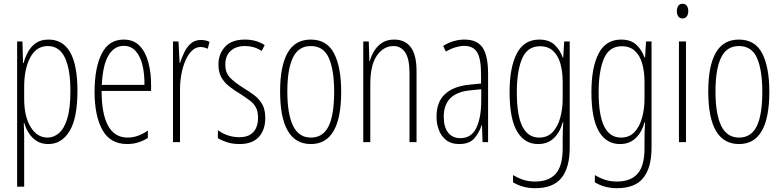

<svg xmlns="http://www.w3.org/2000/svg" viewBox="-20 -747 4109 1009"><path d="M235 -539Q387 -539 387 -270Q387 -126 345.5 -58Q304 10 234 10Q197 10 172 -6.5Q147 -23 131 -48Q115 -73 108 -100H105Q105 -88 106 -70Q107 -52 107 -29V234H70V-529H98L101 -416H104Q113 -449 129 -477Q145 -505 170.5 -522Q196 -539 235 -539ZM231 -505Q171 -505 139 -445Q107 -385 107 -291V-228Q107 -135 141 -79.5Q175 -24 230 -24Q263 -24 290.5 -48Q318 -72 334 -125.5Q350 -179 350 -270Q350 -383 321 -444Q292 -505 231 -505Z M630 -539Q683 -539 714.5 -505.5Q746 -472 760 -418Q774 -364 774 -303V-269H514Q514 -149 548 -86.5Q582 -24 651 -24Q704 -24 757 -61V-22Q735 -8 707.5 1Q680 10 649 10Q559 10 518 -64.5Q477 -139 477 -264Q477 -391 514.5 -465Q552 -539 630 -539ZM630 -506Q580 -506 550 -455.5Q520 -405 515 -301H739Q740 -357 729 -403.5Q718 -450 693.5 -478Q669 -506 630 -506Z M1035 -537Q1045 -537 1057.5 -535Q1070 -533 1081 -527L1072 -491Q1065 -494 1055 -497Q1045 -500 1034 -500Q1008 -500 988 -480Q968 -460 954 -427.5Q940 -395 933 -355.5Q926 -316 926 -278V0H889V-529H918L924 -416H926Q935 -444 948.5 -472Q962 -500 983 -518.5Q1004 -537 1035 -537Z M1374 -127Q1374 -64 1340 -27Q1306 10 1239 10Q1202 10 1173 0.5Q1144 -9 1125 -21V-63Q1147 -46 1176.5 -36Q1206 -26 1238 -26Q1287 -26 1311.5 -53Q1336 -80 1336 -128Q1336 -160 1325.5 -181Q1315 -202 1294.5 -217.5Q1274 -233 1245 -252Q1211 -272 1184.5 -293Q1158 -314 1143 -341Q1128 -368 1128 -408Q1128 -463 1162.5 -501Q1197 -539 1267 -539Q1327 -539 1371 -510L1355 -479Q1318 -505 1266 -505Q1220 -505 1192 -479.5Q1164 -454 1164 -407Q1164 -366 1187.5 -340.5Q1211 -315 1259 -285Q1292 -265 1318 -245Q1344 -225 1359 -197.5Q1374 -170 1374 -127Z M1773 -265Q1773 10 1614 10Q1452 10 1452 -267Q1452 -400 1491.5 -469.5Q1531 -539 1613 -539Q1698 -539 1735.5 -466.5Q1773 -394 1773 -265ZM1490 -267Q1490 -148 1520 -86Q1550 -24 1614 -24Q1677 -24 1706.5 -83Q1736 -142 1736 -266Q1736 -378 1708.5 -441.5Q1681 -505 1613 -505Q1548 -505 1519 -443.5Q1490 -382 1490 -267Z M2052 -539Q2108 -539 2138.5 -499Q2169 -459 2169 -373V0H2132V-362Q2132 -438 2109.5 -471.5Q2087 -505 2048 -505Q1996 -505 1961 -455.5Q1926 -406 1926 -305V0H1889V-529H1918L1921 -425H1923Q1931 -454 1947 -480Q1963 -506 1988.5 -522.5Q2014 -539 2052 -539Z M2421 -539Q2487 -539 2516 -497Q2545 -455 2545 -359V0H2516L2513 -89H2511Q2499 -51 2473 -20.5Q2447 10 2393 10Q2351 10 2325 -10.5Q2299 -31 2286.5 -63.5Q2274 -96 2274 -133Q2274 -212 2319 -253Q2364 -294 2447 -302L2508 -308V-356Q2508 -440 2487 -473Q2466 -506 2419 -506Q2400 -506 2375.5 -499Q2351 -492 2323 -476L2309 -506Q2363 -539 2421 -539ZM2449 -272Q2312 -258 2312 -134Q2312 -79 2335 -50Q2358 -21 2399 -21Q2458 -21 2483.5 -75.5Q2509 -130 2509 -218V-278Z M2814 -539Q2866 -539 2895 -511Q2924 -483 2937 -445H2940L2945 -529H2974V29Q2974 134 2930.5 188Q2887 242 2792 242Q2727 242 2676 211V173Q2705 190 2732 198.5Q2759 207 2792 207Q2864 207 2900.5 166Q2937 125 2937 33V-8Q2937 -30 2937.5 -52Q2938 -74 2940 -104H2937Q2924 -54 2891.5 -22Q2859 10 2808 10Q2736 10 2697 -57Q2658 -124 2658 -263Q2658 -393 2696 -466Q2734 -539 2814 -539ZM2818 -504Q2751 -504 2723.5 -438.5Q2696 -373 2696 -263Q2696 -140 2725.5 -82Q2755 -24 2813 -24Q2858 -24 2885 -53.5Q2912 -83 2924.5 -129.5Q2937 -176 2937 -226V-317Q2937 -370 2925 -412.5Q2913 -455 2886.5 -479.5Q2860 -504 2818 -504Z M3244 -539Q3296 -539 3325 -511Q3354 -483 3367 -445H3370L3375 -529H3404V29Q3404 134 3360.5 188Q3317 242 3222 242Q3157 242 3106 211V173Q3135 190 3162 198.5Q3189 207 3222 207Q3294 207 3330.5 166Q3367 125 3367 33V-8Q3367 -30 3367.5 -52Q3368 -74 3370 -104H3367Q3354 -54 3321.5 -22Q3289 10 3238 10Q3166 10 3127 -57Q3088 -124 3088 -263Q3088 -393 3126 -466Q3164 -539 3244 -539ZM3248 -504Q3181 -504 3153.5 -438.5Q3126 -373 3126 -263Q3126 -140 3155.5 -82Q3185 -24 3243 -24Q3288 -24 3315 -53.5Q3342 -83 3354.5 -129.5Q3367 -176 3367 -226V-317Q3367 -370 3355 -412.5Q3343 -455 3316.5 -479.5Q3290 -504 3248 -504Z M3567 -727Q3583 -727 3590 -715.5Q3597 -704 3597 -689Q3597 -671 3589 -660.5Q3581 -650 3566 -650Q3552 -650 3544.5 -661Q3537 -672 3537 -688Q3537 -704 3544 -715.5Q3551 -727 3567 -727ZM3585 -529V0H3548V-529Z M4023 -265Q4023 10 3864 10Q3702 10 3702 -267Q3702 -400 3741.5 -469.5Q3781 -539 3863 -539Q3948 -539 3985.5 -466.5Q4023 -394 4023 -265ZM3740 -267Q3740 -148 3770 -86Q3800 -24 3864 -24Q3927 -24 3956.5 -83Q3986 -142 3986 -266Q3986 -378 3958.5 -441.5Q3931 -505 3863 -505Q3798 -505 3769 -443.5Q3740 -382 3740 -267Z"/></svg>

Font: Noto Sans Tamil ExtraCondensed ExtraLight
Style: Regular
Weight: 200
Width: 2
Designer: Jelle Bosma - Monotype Design Team
Foundry: Monotype Imaging Inc.
Version: Version 2.004; ttfautohint (v1.8.4.7-5d5b)